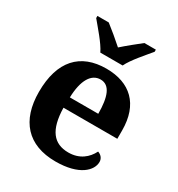

<svg xmlns="http://www.w3.org/2000/svg" viewBox="-183 -884 938 1013"><g transform="rotate(30 286.0 -378.0)"><path d="M224 -606H360C381 -651 439 -715 470 -753V-766H400C372 -744 321 -703 291 -676C261 -703 212 -744 183 -766H114V-753C145 -715 203 -651 224 -606ZM306 10C450 10 509 -52 509 -104C509 -126 494 -142 475 -148C452 -102 409 -65 341 -65C251 -65 204 -123 201 -257H529V-308C529 -467 440 -549 295 -549C137 -549 47 -453 47 -265C47 -91 136 10 306 10ZM376 -321H203C206 -427 241 -484 297 -484C354 -484 376 -423 376 -321Z"/></g></svg>

Font: Noto Serif Lao
Style: Bold
Weight: 700
Designer: Monotype Design Team
Foundry: Monotype Imaging Inc.
Version: Version 2.003